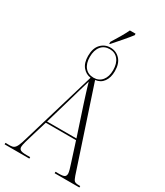

<svg xmlns="http://www.w3.org/2000/svg" viewBox="-234 -1052 980 1143"><g transform="rotate(30 256.0 -480.0)"><path d="M239 -843Q259 -875 275.5 -903Q292 -931 306 -960H345V-950Q329 -929 299 -894Q269 -859 243 -830H239ZM-1 0V-10H32Q47 -10 57 -16.5Q67 -23 75 -40.5Q83 -58 93 -93L244 -599Q211 -603 188.5 -630Q166 -657 166 -705Q166 -758 192.5 -786Q219 -814 258 -814Q297 -814 323.5 -786Q350 -758 350 -705Q350 -661 330 -633Q310 -605 274 -601L457 -48Q465 -24 473 -17Q481 -10 504 -10H513V0H343V-10H366Q396 -10 405 -16.5Q414 -23 414 -38Q414 -46 409 -64.5Q404 -83 398 -100L355 -234H147L112 -118Q106 -99 99 -73.5Q92 -48 92 -37Q92 -23 102.5 -16.5Q113 -10 145 -10H169V0ZM259 -608Q295 -608 316.5 -634Q338 -660 338 -705Q338 -751 316.5 -777.5Q295 -804 259 -804Q221 -804 199.5 -777.5Q178 -751 178 -705Q178 -660 199.5 -634Q221 -608 259 -608ZM150 -244H352L287 -441Q275 -478 268 -500.5Q261 -523 256 -539.5Q251 -556 246 -574Q241 -556 236 -539.5Q231 -523 224.5 -501Q218 -479 208 -443Z"/></g></svg>

Font: Noto Serif Display ExtraCondensed ExtraLight
Style: Regular
Weight: 200
Width: 2
Designer: Monotype Design Team
Foundry: Monotype Imaging Inc.
Version: Version 2.009